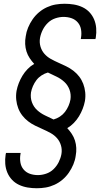

<svg xmlns="http://www.w3.org/2000/svg" viewBox="-20 -851 540 1022"><path d="M176 151Q151 151 127 147Q103 143 81.5 133Q60 123 44 106Q28 89 19 67.5Q10 46 8 21.5Q6 -3 10 -28L12 -37H90L89 -31Q85 -9 88.5 13Q92 35 105.5 51Q119 67 139 74Q159 81 182 81Q203 81 225.5 73.5Q248 66 265 49.5Q282 33 292.5 12Q303 -9 307 -31Q311 -55 304.5 -77Q298 -99 283.5 -115.5Q269 -132 249 -143Q229 -154 208.5 -163Q188 -172 167.5 -182Q147 -192 129.5 -205.5Q112 -219 98.5 -236.5Q85 -254 77 -275Q69 -296 66.5 -319.5Q64 -343 68 -367Q72 -388 80 -408.5Q88 -429 99.5 -448Q111 -467 127 -483.5Q143 -500 162 -511Q149 -525 138 -541.5Q127 -558 121 -577Q115 -596 114 -616.5Q113 -637 117 -658Q120 -681 129.5 -704Q139 -727 153.5 -748Q168 -769 187.5 -785.5Q207 -802 230 -812.5Q253 -823 276.5 -827Q300 -831 324 -831Q349 -831 373 -827Q397 -823 418.5 -813Q440 -803 456 -786Q472 -769 481 -747.5Q490 -726 492 -701.5Q494 -677 490 -652L488 -643H410L411 -649Q415 -671 411.5 -693Q408 -715 394.5 -731Q381 -747 361 -754Q341 -761 318 -761Q297 -761 274.5 -753.5Q252 -746 235 -729.5Q218 -713 207.5 -692Q197 -671 193 -649Q189 -625 195.5 -603Q202 -581 216.5 -564.5Q231 -548 251 -537Q271 -526 291.5 -517Q312 -508 332.5 -498Q353 -488 370.5 -474.5Q388 -461 401.5 -443.5Q415 -426 423 -405Q431 -384 433.5 -360.5Q436 -337 432 -313Q428 -292 420 -271.5Q412 -251 400.5 -232Q389 -213 373 -196.5Q357 -180 338 -169Q351 -155 362 -138.5Q373 -122 379 -103Q385 -84 386 -63.5Q387 -43 383 -22Q380 1 370.5 24Q361 47 346.5 68Q332 89 312.5 105.5Q293 122 270 132.5Q247 143 223.5 147Q200 151 176 151ZM265 -215Q283 -220 299 -230.5Q315 -241 326 -255.5Q337 -270 344.5 -287Q352 -304 355 -321Q359 -349 350 -373.5Q341 -398 322.5 -415Q304 -432 281 -443Q258 -454 235 -465Q217 -460 201 -449.5Q185 -439 174 -424.5Q163 -410 155.5 -393Q148 -376 145 -359Q141 -331 150 -306.5Q159 -282 177.5 -265Q196 -248 219 -237Q242 -226 265 -215Z"/></svg>

Font: Iosevka
Style: Italic
Weight: 400
Italic angle: -9°
Monospace: yes
Designer: Belleve Invis
Foundry: Belleve Invis
Version: Version 32.5.0; ttfautohint (v1.8.4)